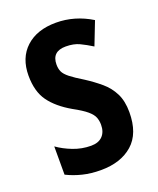

<svg xmlns="http://www.w3.org/2000/svg" viewBox="-111 -623 579 702"><g transform="rotate(-20 178.5 -271.5)"><path d="M331 -154Q331 -71 285 -30.5Q239 10 161 10Q123 10 90.5 2Q58 -6 30 -20V-130Q55 -112 88.5 -99Q122 -86 158 -86Q187 -86 202.5 -102Q218 -118 218 -146Q218 -161 213 -174.5Q208 -188 191 -202.5Q174 -217 139 -236Q85 -267 57.5 -305Q30 -343 30 -405Q30 -474 73 -513.5Q116 -553 190 -553Q263 -553 328 -513L293 -423Q269 -438 247 -448.5Q225 -459 194 -459Q140 -459 140 -408Q140 -392 145.5 -380Q151 -368 168 -354.5Q185 -341 218 -321Q249 -301 275 -279Q301 -257 316 -227Q331 -197 331 -154Z"/></g></svg>

Font: Noto Sans Gujarati UI ExtraCondensed SemiBold
Style: Regular
Weight: 600
Width: 2
Designer: Jelle Bosma - Monotype Design Team, Universal Thirst
Foundry: Monotype Imaging Inc.
Version: Version 2.106; ttfautohint (v1.8.4.7-5d5b)